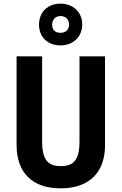

<svg xmlns="http://www.w3.org/2000/svg" viewBox="-20 -1023 667 1053"><path d="M312 -774C382 -774 431 -822 431 -889C431 -956 381 -1003 312 -1003C241 -1003 194 -956 194 -888C194 -820 241 -774 312 -774ZM312 -843C281 -843 266 -860 266 -888C266 -916 285 -935 312 -935C340 -935 359 -916 359 -888C359 -860 339 -843 312 -843ZM556 -226V-714H416V-249C416 -146 384 -112 314 -112C246 -112 211 -142 211 -248V-714H71V-228C71 -77 156 10 312 10C473 10 556 -81 556 -226Z"/></svg>

Font: Noto Sans Gujarati UI Condensed
Style: Bold
Weight: 700
Width: 3
Designer: Jelle Bosma - Monotype Design Team, Universal Thirst
Foundry: Monotype Imaging Inc.
Version: Version 2.106